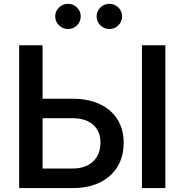

<svg xmlns="http://www.w3.org/2000/svg" viewBox="-20 -958 939 978"><path d="M158.7 -455.1H349.6Q429.7 -455.1 488 -427.7Q546.4 -400.4 578.1 -350.1Q609.9 -299.8 609.9 -231Q609.9 -160.2 578.1 -108.4Q546.4 -56.6 488.3 -28.3Q430.2 0 349.6 0H77.6V-727.5H196.8V-99.6H349.6Q416 -99.6 453.9 -135.3Q491.7 -170.9 491.7 -232.4Q491.7 -271 474.6 -298.6Q457.5 -326.2 425.8 -341.1Q394 -356 349.6 -356H158.7ZM822.3 -727.5V0H703.1V-727.5ZM537.1 -810.1Q510.3 -810.1 491.2 -829.1Q472.2 -848.1 472.2 -874.5Q472.2 -900.9 491.2 -919.7Q510.3 -938.5 537.1 -938.5Q564 -938.5 583 -919.7Q602.1 -900.9 602.1 -874.5Q602.1 -848.1 583 -829.1Q564 -810.1 537.1 -810.1ZM326.7 -810.1Q299.8 -810.1 280.5 -829.1Q261.2 -848.1 261.2 -874.5Q261.2 -900.9 280.5 -919.7Q299.8 -938.5 326.7 -938.5Q353.5 -938.5 372.3 -919.7Q391.1 -900.9 391.1 -874.5Q391.1 -848.1 372.3 -829.1Q353.5 -810.1 326.7 -810.1Z"/></svg>

Font: Inter
Style: 540
Weight: 540
Designer: Rasmus Andersson
Foundry: rsms
Version: Version 4.001;git-66647c0bb